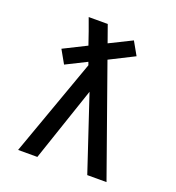

<svg xmlns="http://www.w3.org/2000/svg" viewBox="-133 -841 866 947"><g transform="rotate(20 300.0 -367.5)"><path d="M68 0 251 -511 245 -527 137 -473 98 -542 218 -602Q207 -636 195 -669Q183 -702 171 -735H271L303 -645L420 -703L459 -634L330 -569L532 0H431L301 -390L169 0Z"/></g></svg>

Font: Iosevka Fixed Medium Extended
Style: Regular
Weight: 500
Width: 7
Monospace: yes
Designer: Belleve Invis
Foundry: Belleve Invis
Version: Version 24.1.1; ttfautohint (v1.8.4)